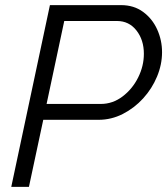

<svg xmlns="http://www.w3.org/2000/svg" viewBox="-20 -730 653 750"><path d="M175 -710H453Q503 -710 539 -683.5Q575 -657 594 -615Q613 -573 613 -526Q613 -478 593.5 -431Q574 -384 539.5 -346Q505 -308 460 -285Q415 -262 365 -262H149L93 0H24ZM374 -324Q420 -324 458.5 -353Q497 -382 519.5 -427Q542 -472 542 -520Q542 -574 513 -611Q484 -648 437 -648H231L162 -324Z"/></svg>

Font: Raleway
Style: Italic
Weight: 400
Italic angle: -12°
Designer: Matt McInerney, Pablo Impallari, Rodrigo Fuenzalida
Foundry: Matt McInerney, Pablo Impallari, Rodrigo Fuenzalida
Version: Version 4.026